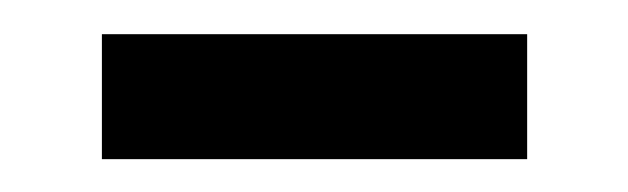

<svg xmlns="http://www.w3.org/2000/svg" viewBox="-20 -281 373 114"><path d="M40.5 -186.5V-260.7H293V-186.5Z"/></svg>

Font: Doulos SIL Viet
Style: Regular
Weight: 400
Designer: Walt Agee, Victor Gaultney, Peter Martin, Debbi Hosken, Becca Hirsbrunner
Foundry: SIL International
Version: Version 5.000